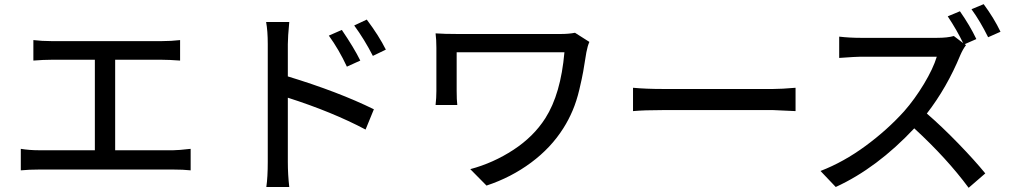

<svg xmlns="http://www.w3.org/2000/svg" viewBox="-20 -854 4874 924"><path d="M140.6 -661.1Q182.6 -656.2 225.6 -656.2H760.7Q804.7 -656.2 846.7 -661.1V-562.5Q793.9 -566.4 760.7 -566.4H534.2V-130.9H813.5Q837.9 -130.9 897.5 -137.7V-34.2Q862.3 -38.1 813.5 -38.1H168.9Q120.1 -38.1 80.1 -34.2V-137.7Q121.1 -130.9 168.9 -130.9H436.5V-566.4H225.6Q189.5 -566.4 140.6 -562.5Z M1625 -710Q1683.6 -624 1713.9 -562.5L1649.4 -533.2Q1611.3 -615.2 1562.5 -682.6ZM1260.7 -748H1372.1Q1365.2 -674.8 1365.2 -641.6V-486.3Q1608.4 -412.1 1779.3 -328.1L1739.3 -230.5Q1579.1 -315.4 1365.2 -383.8V-75.2Q1365.2 -13.7 1372.1 45.9H1261.7Q1268.6 -1 1268.6 -75.2V-641.6Q1268.6 -705.1 1260.7 -748ZM1684.6 -731.4 1745.1 -759.8Q1803.7 -681.6 1836.9 -615.2L1774.4 -585Q1733.4 -665 1684.6 -731.4Z M2816.4 -652.3Q2807.6 -632.8 2801.8 -601.6Q2792 -540 2786.6 -509.3Q2781.2 -478.5 2768.1 -422.9Q2754.9 -367.2 2735.8 -322.3Q2716.8 -277.3 2691.4 -237.3Q2631.8 -142.6 2535.6 -71.3Q2439.5 0 2321.3 39.1L2243.2 -40Q2353.5 -69.3 2450.7 -132.8Q2547.9 -196.3 2604.5 -285.2Q2678.7 -401.4 2696.3 -602.5H2177.7V-416Q2177.7 -374 2180.7 -348.6H2076.2Q2080.1 -382.8 2080.1 -416V-624Q2080.1 -663.1 2076.2 -693.4Q2117.2 -690.4 2184.6 -690.4H2676.8Q2717.8 -690.4 2747.1 -696.3Z M3026.4 -431.6Q3088.9 -425.8 3168.9 -425.8H3701.2Q3741.2 -425.8 3808.6 -431.6V-319.3Q3706.1 -324.2 3701.2 -324.2H3168.9Q3080.1 -324.2 3026.4 -319.3Z M4599.6 -799.8Q4647.5 -731.4 4678.7 -666L4623 -641.6L4628.9 -636.7Q4614.3 -618.2 4601.6 -588.9Q4537.1 -432.6 4440.4 -307.6Q4511.7 -246.1 4591.3 -164.1Q4670.9 -82 4721.7 -19.5L4641.6 49.8Q4536.1 -92.8 4379.9 -236.3Q4200.2 -44.9 4002 45.9L3928.7 -31.2Q4040 -74.2 4145 -151.4Q4250 -228.5 4331.1 -318.4Q4381.8 -376 4426.3 -449.7Q4470.7 -523.4 4488.3 -581.1H4122.1Q4100.6 -581.1 4018.6 -575.2V-677.7Q4068.4 -671.9 4122.1 -671.9H4489.3Q4540 -671.9 4570.3 -680.7L4615.2 -646.5Q4585 -709 4541 -775.4ZM4655.3 -809.6 4713.9 -834Q4763.7 -766.6 4794.9 -701.2L4735.4 -674.8Q4697.3 -752 4655.3 -809.6Z"/></svg>

Font: Min Sans Medium
Style: Regular
Weight: 500
Designer: Jinseong-Kim, NotoSansCJK, Nunito
Foundry: Jinseong-Kim
Version: Version 1.400;Glyphs 3.1.2 (3151)